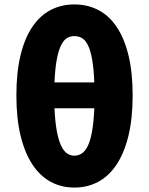

<svg xmlns="http://www.w3.org/2000/svg" viewBox="-20 -833 673 867"><path d="M226 -344Q229 -280 237 -238.5Q245 -197 257 -173Q269 -149 284 -139.5Q299 -130 316 -130Q333 -130 348.5 -139.5Q364 -149 376 -173Q388 -197 395.5 -238.5Q403 -280 406 -344ZM406 -461Q403 -527 395.5 -567.5Q388 -608 376 -631Q364 -654 348.5 -662Q333 -670 316 -670Q299 -670 284 -662Q269 -654 257 -631Q245 -608 237 -567.5Q229 -527 226 -461ZM316 -813Q375 -813 423.5 -788Q472 -763 506.5 -712Q541 -661 560 -584Q579 -507 579 -402Q579 -298 560 -220Q541 -142 506.5 -90Q472 -38 423.5 -12Q375 14 316 14Q257 14 209 -12Q161 -38 126.5 -90Q92 -142 73 -220Q54 -298 54 -402Q54 -507 73 -584.5Q92 -662 126.5 -712.5Q161 -763 209 -788Q257 -813 316 -813Z"/></svg>

Font: Kinto Sans Black
Style: Regular
Weight: 900
Designer: Authors: Ryoko NISHIZUKA  (kana & ideographs); Paul D. Hunt (Latin, Greek & Cyrillic); Wenlong ZHANG  (bopomofo); Sandol
Foundry: Adobe Systems Incorporated, ookami Inc.
Version: Version 0.001